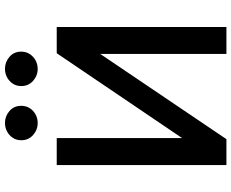

<svg xmlns="http://www.w3.org/2000/svg" viewBox="-101 -853 954 792"><g transform="rotate(-90 376.0 -457.0)"><path d="M91 0V-700H202.5V-183L552.5 -700H660.5V0H549.5V-520.5L198 0ZM265 -778.5Q236.5 -778.5 215 -797.5Q193.5 -816.5 193.5 -846.5Q193.5 -866 203.5 -881.2Q213.5 -896.5 229.8 -905Q246 -913.5 265 -913.5Q292.5 -913.5 314 -895Q335.5 -876.5 335.5 -846.5Q335.5 -826.5 325.8 -811.2Q316 -796 299.8 -787.2Q283.5 -778.5 265 -778.5ZM488 -778.5Q460 -778.5 438.5 -797.5Q417 -816.5 417 -846.5Q417 -866 426.8 -881Q436.5 -896 452.8 -904.8Q469 -913.5 488 -913.5Q516 -913.5 537.5 -895Q559 -876.5 559 -846.5Q559 -826.5 549 -811.2Q539 -796 522.8 -787.2Q506.5 -778.5 488 -778.5Z"/></g></svg>

Font: Geologica Roman
Style: Regular
Weight: 400
Designer: Sindre Bremnes, Frode Helland
Foundry: Monokrom Skriftforlag AS
Version: Version 1.010;gftools[0.9.28]